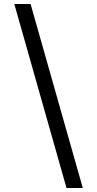

<svg xmlns="http://www.w3.org/2000/svg" viewBox="-20 -812 489 967"><path d="M52 -792H134L397 135H315Z"/></svg>

Font: lkorean15
Style: Book
Weight: 400
Designer: Jelle Bosma - Monotype Design Team
Foundry: Monotype Imaging Inc.
Version: Version 2.003